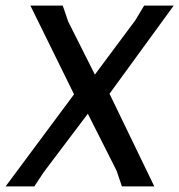

<svg xmlns="http://www.w3.org/2000/svg" viewBox="-21 -662 637 682"><path d="M596 -642 368 -329 527 0H412L393 -56L291 -258L134 -50L101 0H-1L242 -327L87 -642H202L221 -586L316 -397L459 -589L491 -642Z"/></svg>

Font: Alegreya Sans SC Medium
Style: Italic
Weight: 500
Italic angle: -7°
Designer: Juan Pablo del Peral
Foundry: Huerta Tipografica
Version: Version 2.007